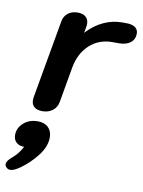

<svg xmlns="http://www.w3.org/2000/svg" viewBox="-155 -563 707 948"><g transform="rotate(10 199.0 -88.5)"><path d="M14 -36Q14 -45 15 -50L84 -440Q88 -468 107.5 -484Q127 -500 157 -500Q183 -500 197.5 -487.5Q212 -475 212 -452Q212 -444 211 -440L205 -407Q243 -448 288 -469Q333 -490 381 -490H403Q431 -490 446.5 -479Q462 -468 462 -448Q462 -419 441 -402.5Q420 -386 385 -386H351Q283 -386 236.5 -343Q190 -300 177 -227L146 -50Q141 -22 120 -6Q99 10 69 10Q42 10 28 -2Q14 -14 14 -36ZM-64 299Q-64 282 -37 260Q-8 236 11 199Q-14 199 -28.5 185.5Q-43 172 -43 149Q-43 113 -14.5 88Q14 63 56 63Q90 63 109 81.5Q128 100 128 132Q128 178 91.5 224.5Q55 271 12 301Q-19 323 -37 323Q-50 323 -59 312Q-64 307 -64 299Z"/></g></svg>

Font: Kodchasan
Style: Bold Italic
Weight: 700
Italic angle: -10°
Version: Version 1.000; ttfautohint (v1.6)